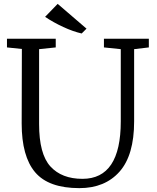

<svg xmlns="http://www.w3.org/2000/svg" viewBox="-20 -958 810 992"><path d="M16 0ZM749 -713 673 -704V-331Q673 -156 597.5 -71Q522 14 390 14Q231 14 161.5 -68Q92 -150 92 -320L93 -705L16 -713V-758H268V-713L182 -704V-317Q182 -162 240.5 -98Q299 -34 406 -34Q604 -34 604 -331V-704L517 -713V-758H749ZM213 -871 278 -938 427 -810 402 -785Q358 -795 307 -818.5Q256 -842 213 -871Z"/></svg>

Font: Grenzecho Serif
Style: Serif-Regular
Weight: 400
Designer: Dan Reynolds
Foundry: Dan Reynolds
Version: Version 1.001; ttfautohint (v1.1) -l 5 -r 5 -G 72 -x 0 -D la